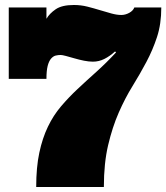

<svg xmlns="http://www.w3.org/2000/svg" viewBox="-20 -749 666 769"><path d="M626 -719.2Q626 -652.8 608.9 -600.8Q591.8 -548.8 566.4 -501Q541 -453.1 511 -404.5Q481 -356 455.6 -298.1Q430.2 -240.2 413.1 -167.7Q396 -95.2 396 0H125Q125 -79.1 137.5 -137.5Q149.9 -195.8 171.9 -241.5Q193.8 -287.1 224.4 -323Q254.9 -358.9 290.5 -392.3Q326.2 -425.8 365.5 -460.9Q404.8 -496.1 444.8 -539.1L440.9 -543Q419.9 -523.9 397.9 -512.9Q376 -502 352.1 -502Q335.9 -502 316.4 -505.9Q296.9 -509.8 277.8 -515.4Q258.8 -521 243.9 -524.9Q229 -528.8 223.1 -528.8Q212.9 -528.8 202.9 -526.4Q192.9 -523.9 184.3 -513.9Q175.8 -503.9 170.9 -484.9Q166 -465.8 166 -433.1H15.1V-719.2H166V-673.8Q178.2 -694.8 203.1 -711.9Q228 -729 275.9 -729Q304.2 -729 330.1 -722.4Q356 -715.8 379.9 -708.5Q403.8 -701.2 426 -695.1Q448.2 -689 465.8 -689Q481.9 -689 497.6 -697.5Q513.2 -706.1 518.1 -719.2Z"/></svg>

Font: Ultra
Style: Regular
Weight: 400
Designer: Astigmatic (AOETI)
Foundry: Astigmatic (AOETI)
Version: Version 1.000